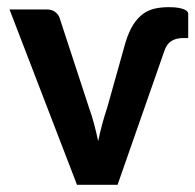

<svg xmlns="http://www.w3.org/2000/svg" viewBox="-20 -511 540 531"><path d="M6.3 -484.9H108.9Q123 -484.9 132.1 -478.3Q141.1 -471.7 144.5 -462.4L225.6 -214.8Q234.4 -190.4 240.5 -167.2Q246.6 -144 251.5 -120.6Q260.7 -166 276.9 -214.8L327.1 -393.6Q336.4 -423.8 348.6 -442.9Q360.8 -461.9 375.7 -472.7Q390.6 -483.4 408.4 -487.3Q426.3 -491.2 446.8 -491.2Q463.4 -491.2 473.9 -489.3Q484.4 -487.3 490.2 -484.6Q496.1 -481.9 498.3 -478.8Q500.5 -475.6 500.5 -473.6V-405.8H486.3Q467.8 -405.8 454.6 -397.9Q441.4 -390.1 435.1 -371.6L305.2 0H192.9Z"/></svg>

Font: Carlito
Style: Bold
Weight: 700
Designer: Lukasz Dziedzic
Foundry: tyPoland Lukasz Dziedzic
Version: Version 1.104